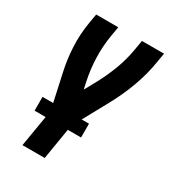

<svg xmlns="http://www.w3.org/2000/svg" viewBox="-178 -623 855 941"><g transform="rotate(30 250.0 -152.5)"><path d="M95 215 131 1 89 -191Q74 -257 70.5 -327Q67 -397 79 -468L88 -520H213L204 -468Q193 -403 195 -338.5Q197 -274 210 -213L219 -171L250 -227Q282 -285 305 -345.5Q328 -406 338 -468L347 -520H472L463 -468Q451 -393 424 -319.5Q397 -246 359 -177L254 15L221 215ZM325 39H62V-39H325Z"/></g></svg>

Font: Iosevka Term Curly XBd Obl
Style: Regular
Weight: 800
Italic angle: -9°
Designer: Belleve Invis
Foundry: Belleve Invis
Version: Version 32.3.0